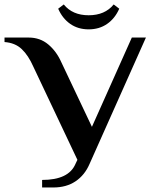

<svg xmlns="http://www.w3.org/2000/svg" viewBox="-50 -828 683 858"><path d="M210 -789.1 234.9 -808.1Q273.9 -759.8 346.2 -759.8Q418.9 -759.8 458 -808.1L482.9 -789.1Q463.9 -745.6 428.7 -721.2Q393.6 -696.8 346.2 -696.8Q298.8 -696.8 263.9 -721.2Q229 -745.6 210 -789.1ZM138.2 9.8V-23.9Q256.8 -23.9 287.1 -95.2L295.9 -113.8L99.1 -529.8Q76.7 -580.6 47.1 -608.6Q17.6 -636.7 -29.8 -640.1V-660.2H78.1Q128.9 -660.2 165.5 -629.6Q202.1 -599.1 224.1 -549.8L360.8 -261.2L539.1 -660.2H602.1L350.1 -95.2Q328.6 -45.4 287.6 -17.8Q246.6 9.8 188 9.8Z"/></svg>

Font: El Messiri SemiBold
Style: Regular
Weight: 600
Designer: Mohamed Gaber
Foundry: Kief Type Foundry
Version: Version 2.007;PS 002.007;hotconv 1.0.88;makeotf.lib2.5.64775